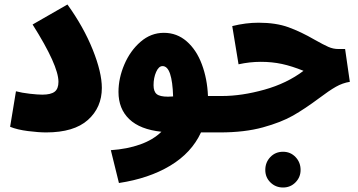

<svg xmlns="http://www.w3.org/2000/svg" viewBox="-20 -584 1591 854"><path d="M51 -178Q77 -171 112.5 -167Q148 -163 168 -163Q206 -163 223 -176Q240 -189 240 -220Q240 -293 125 -475L280 -564Q352 -464 392.5 -363Q433 -262 433 -193Q433 -106 371 -50.5Q309 5 185 5Q152 5 104.5 -1Q57 -7 25 -20Z M1043 -78Q1043 5 958 5H874Q832 96 737 153Q642 210 509 230L473 84Q546 79 603.5 58.5Q661 38 698 2Q603 -8 555 -54Q507 -100 507 -175Q507 -236 533 -297Q559 -358 605 -398Q651 -438 709 -438Q767 -438 810.5 -400Q854 -362 878 -297.5Q902 -233 905 -157H968Q1003 -157 1023 -134Q1043 -111 1043 -78ZM727 -154Q741 -154 750 -155Q748 -221 736.5 -255.5Q725 -290 703 -290Q686 -290 674.5 -264Q663 -238 663 -205Q663 -177 677 -165.5Q691 -154 727 -154Z M968 -157Q1055 -157 1155.5 -185Q1256 -213 1330 -269Q1278 -290 1234 -299.5Q1190 -309 1140 -309Q1091 -309 1041 -298L1013 -468Q1073 -483 1130 -483Q1207 -483 1262.5 -463Q1318 -443 1380 -407Q1419 -385 1440.5 -375.5Q1462 -366 1485 -366H1515L1536 -220Q1504 -215 1474 -198Q1444 -181 1399 -147Q1336 -100 1283.5 -70Q1231 -40 1149.5 -17.5Q1068 5 958 5ZM1160 172Q1160 138 1182.5 114.5Q1205 91 1239 91Q1272 91 1294.5 114.5Q1317 138 1317 172Q1317 204 1294.5 227Q1272 250 1239 250Q1206 250 1183 227.5Q1160 205 1160 172Z"/></svg>

Font: Noto Sans Arabic CondBlack
Style: Regular
Weight: 900
Width: 3
Designer: Nadine Chahine
Foundry: Monotype Imaging Inc.
Version: Version 1.001